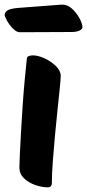

<svg xmlns="http://www.w3.org/2000/svg" viewBox="-43 -788 373 822"><path d="M162 14Q136 14 107.5 4Q79 -6 59.5 -25Q40 -44 40 -71Q40 -87 42 -128Q44 -169 47 -223.5Q50 -278 54 -336.5Q58 -395 63 -448Q68 -501 72 -538Q73 -546 82 -548.5Q91 -551 97 -551Q120 -551 148 -538Q176 -525 196.5 -505Q217 -485 217 -463Q217 -450 213 -411.5Q209 -373 203.5 -320Q198 -267 192.5 -209Q187 -151 183 -96.5Q179 -42 179 -2Q179 3 175 8.5Q171 14 162 14ZM42 -650Q28 -650 13 -665Q-2 -680 -12.5 -698.5Q-23 -717 -23 -725Q-23 -735 -11.5 -743Q0 -751 33 -754L218 -768Q244 -770 264.5 -751.5Q285 -733 297.5 -709.5Q310 -686 310 -672Q310 -663 297 -657Q284 -651 264 -651Z"/></svg>

Font: Protest Riot
Style: Regular
Weight: 400
Designer: Octavio Pardo
Foundry: Ashler Design
Version: Version 2.005; ttfautohint (v1.8.4.7-5d5b)